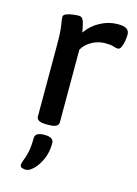

<svg xmlns="http://www.w3.org/2000/svg" viewBox="-116 -594 634 886"><g transform="rotate(15 201.0 -150.5)"><path d="M134 2Q88 2 88 -23V-365Q88 -428 83 -457Q78 -486 78 -496Q78 -506 92 -511.5Q106 -517 123.5 -519Q141 -521 151 -521Q166 -521 172.5 -505.5Q179 -490 186 -450Q211 -487 251.5 -508.5Q292 -530 335 -530Q365 -530 377.5 -521Q390 -512 390 -494Q390 -480 387 -463Q384 -446 378 -433.5Q372 -421 364 -421Q353 -421 341 -425.5Q329 -430 302 -430Q267 -430 237 -413Q207 -396 193 -370V-23Q193 2 146 2ZM98 229Q89 229 79.5 226Q70 223 70 213Q70 203 76.5 187.5Q83 172 89 146Q95 120 95 79Q95 51 140 51Q184 51 184 79Q184 123 168.5 157Q153 191 133 210Q113 229 98 229Z"/></g></svg>

Font: Asap Semi Expanded Medium
Style: Regular
Weight: 500
Width: 6
Designer: Pablo Cosgaya
Foundry: Omnibus-Type
Version: Version 3.001; ttfautohint (v1.8.4.7-5d5b)